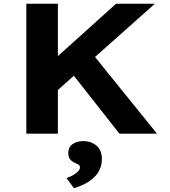

<svg xmlns="http://www.w3.org/2000/svg" viewBox="-20 -720 915 1034"><path d="M240.1 -189.5 198.6 -333.9 605.1 -700H814.3ZM121.7 0V-700H291.7V0ZM623.3 0 347.4 -350.5 456.8 -456.4 825.5 0ZM378.3 293.5 338.2 238.9Q352.2 234.3 369 225.7Q385.8 217.2 398.2 205.3Q410.6 193.4 410.6 181.2Q410.6 172.4 404.4 168.1Q398.1 163.7 386.4 158.4Q366.8 150 357.3 137.9Q347.8 125.9 347.8 104.9Q347.8 72.1 370.9 56Q394 39.8 428.3 39.8Q469.6 39.8 499.2 63.9Q528.7 87.9 528.7 136.9Q528.7 167 517.4 192Q506.1 217 485.5 236.3Q464.9 255.6 437.5 269.9Q410 284.2 378.3 293.5Z"/></svg>

Font: Lexend Exa
Style: Regular
Weight: 400
Designer: Bonnie Shaver-Troup, Thomas Jockin
Foundry: Lexend
Version: Version 1.007